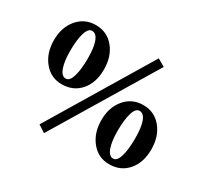

<svg xmlns="http://www.w3.org/2000/svg" viewBox="-150 -911 1238 1167"><g transform="rotate(30 469.0 -327.5)"><path d="M277.3 43.9 227.1 11.2 654.3 -698.7 706.5 -668.5ZM221.2 -267.1Q144.5 -267.1 95.7 -326.9Q46.9 -386.7 46.9 -476.6Q46.9 -566.9 96.2 -625Q145.5 -683.1 223.6 -683.1Q302.2 -683.1 351.1 -623.8Q399.9 -564.5 399.9 -472.7Q399.9 -380.9 351.1 -324Q302.2 -267.1 221.2 -267.1ZM225.6 -309.1Q252.9 -309.1 267.1 -357.2Q281.2 -405.3 281.2 -482.9Q281.2 -559.6 265.6 -600.3Q250 -641.1 220.7 -641.1Q193.4 -641.1 179.2 -594Q165 -546.9 165 -469.7Q165 -395.5 180.7 -352.3Q196.3 -309.1 225.6 -309.1ZM713.9 9.8Q637.2 9.8 588.4 -50Q539.6 -109.9 539.6 -199.7Q539.6 -290 588.9 -348.1Q638.2 -406.2 716.3 -406.2Q794.4 -406.2 843.3 -346.9Q892.1 -287.6 892.1 -195.8Q892.1 -104 843.3 -47.1Q794.4 9.8 713.9 9.8ZM718.3 -32.2Q745.6 -32.2 759.5 -80.1Q773.4 -127.9 773.4 -206.1Q773.4 -282.7 758.1 -323.5Q742.7 -364.3 713.4 -364.3Q686 -364.3 671.9 -317.1Q657.7 -270 657.7 -192.9Q657.7 -118.7 673.3 -75.4Q689 -32.2 718.3 -32.2Z"/></g></svg>

Font: Elstob 8pt SemiBold
Style: Regular
Weight: 600
Designer: Peter S. Baker
Version: Version 1.015